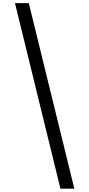

<svg xmlns="http://www.w3.org/2000/svg" viewBox="-20 -813 559 1202"><path d="M160.2 -793.5 445.3 368.2H358.4L73.7 -793.5Z"/></svg>

Font: Noto Sans Kannada
Style: Regular
Weight: 400
Designer: Monotype Design team
Foundry: Monotype Imaging Inc.
Version: Version 1.00